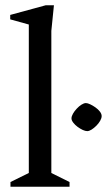

<svg xmlns="http://www.w3.org/2000/svg" viewBox="-20 -713 409 733"><path d="M20 0V-18.1L90 -52.6V-619.4L19 -639.1V-656L154.9 -693H185.9L176 -595.1V-52.6L245.5 -18.1V0ZM313 -212.4Q305.8 -212.4 295.7 -217Q285.7 -221.7 276.1 -228.8Q266.5 -235.9 259.7 -244.7Q252.9 -253.5 252.9 -260.9Q252.9 -269 258.6 -279Q264.2 -288.9 273 -298.2Q281.7 -307.6 291.1 -313.5Q300.5 -319.5 308 -319.5Q314.3 -319.5 324.3 -314.8Q334.4 -310.1 344.4 -303Q354.5 -295.9 361.3 -287.1Q368.1 -278.2 368.1 -270Q368.1 -261.8 362.4 -251.8Q356.7 -241.9 347.8 -233Q338.9 -224.1 329.6 -218.2Q320.2 -212.4 313 -212.4Z"/></svg>

Font: Ancizar Serif Light
Style: Regular
Weight: 300
Designer: Cesar Puertas, Viviana Monsalve, Julian Moncada, Julian Prieto, Jose Castro, Felipe Aragon, Mariel Hernandez, Sara Alarc
Version: Version 8.100